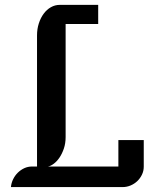

<svg xmlns="http://www.w3.org/2000/svg" viewBox="-20 -760 623 780"><path d="M24.4 0Q25.9 -16.6 33.4 -32Q41 -47.4 52.5 -58.6Q64 -69.8 78.6 -76.7Q93.3 -83.5 109.9 -83.5H130.4V-616.2Q130.4 -642.1 137.7 -664.8Q145 -687.5 157.5 -704.3Q169.9 -721.2 186.8 -730.7Q203.6 -740.2 222.7 -740.2H378.9V-662.6H246.6V-203.1Q246.6 -177.7 239.5 -156.7Q232.4 -135.7 221.9 -120.1Q211.4 -104.5 198.7 -95Q186 -85.4 174.8 -83.5H460.9V-190.9H564V-83Q564 -65.4 556.6 -50.3Q549.3 -35.2 537.4 -23.9Q525.4 -12.7 510 -6.3Q494.6 0 478.5 0H24.4Z"/></svg>

Font: Atomic Age
Style: Regular
Weight: 400
Version: Version 1.007; ttfautohint (v1.4.1) -l 6 -r 46 -G 0 -x 0 -H 